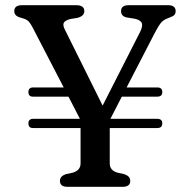

<svg xmlns="http://www.w3.org/2000/svg" viewBox="-20 -720 732 740"><path d="M89.5 -244.5Q89.5 -262 108 -262H288L244 -347.5H107Q89.5 -347.5 89.5 -365Q89.5 -383 108 -383H225.5L105.5 -614.5Q97.5 -629.5 91.2 -636.5Q85 -643.5 72.5 -648L57.5 -652.5Q44.5 -656.5 39.8 -662.8Q35 -669 35 -677Q35 -700 64.5 -700H273.5Q305 -700 305 -677Q305 -658 278 -651L252 -647Q229.5 -641 225.5 -631.5Q221.5 -622 230.5 -605L375.5 -313L520 -597Q530.5 -618 526.8 -630Q523 -642 501 -647.5L467 -653Q446.5 -658.5 446.5 -677Q446.5 -700 476 -700H627.5Q657 -700 657 -677Q657 -668.5 652.5 -663Q648 -657.5 635 -653L628 -650Q613 -645 603.2 -635.2Q593.5 -625.5 576.5 -593L468 -383H586Q605.5 -383 605.5 -365Q605.5 -347.5 586 -347.5H449.5L405.5 -262H586Q605.5 -262 605.5 -244.5Q605.5 -226.5 586 -226.5H403V-90Q403 -63 433 -54.5L460 -48.5Q482 -40.5 482 -23Q482 0 453 0H240Q211 0 211 -23Q211 -40.5 233 -48.5L260.5 -54.5Q290.5 -63.5 290.5 -90V-226.5H107Q89.5 -226.5 89.5 -244.5Z"/></svg>

Font: Fraunces 9pt Soft
Style: Regular
Weight: 400
Version: Version 1.000;[0bf87f6ff]